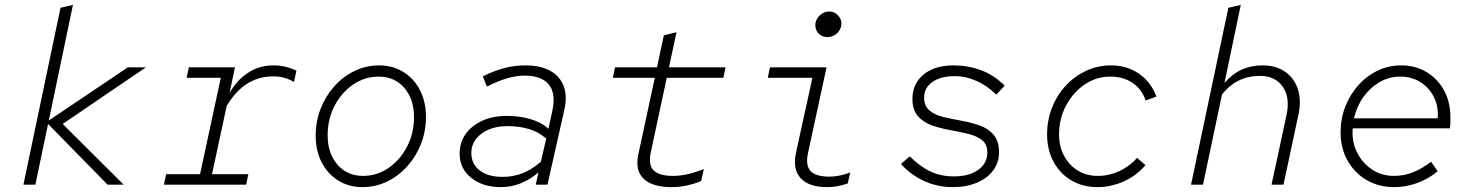

<svg xmlns="http://www.w3.org/2000/svg" viewBox="-20 -757 6040 787"><path d="M76 0 228 -725 279 -737 180 -263 504 -481H578L237 -249L487 0H421L177 -249L125 0Z M652 0 661 -43H800L885 -438H745L754 -481H943L921 -376Q951 -429 997 -459Q1043 -489 1101 -489Q1126 -489 1149.5 -483.5Q1173 -478 1195 -467L1185 -421Q1172 -429 1158.5 -434Q1145 -439 1131 -441.5Q1117 -444 1101 -444Q1039 -444 991 -412.5Q943 -381 909 -322L849 -43H998L989 0Z M1466 10Q1410 10 1366.5 -17Q1323 -44 1298.5 -91.5Q1274 -139 1274 -201Q1274 -260 1294.5 -312Q1315 -364 1351 -404Q1387 -444 1434 -466.5Q1481 -489 1534 -489Q1590 -489 1633.5 -462Q1677 -435 1701.5 -387.5Q1726 -340 1726 -278Q1726 -219 1705.5 -167Q1685 -115 1649 -75Q1613 -35 1566 -12.5Q1519 10 1466 10ZM1468 -36Q1525 -36 1572.5 -68.5Q1620 -101 1648.5 -156Q1677 -211 1677 -277Q1677 -351 1637 -397Q1597 -443 1532 -443Q1475 -443 1427.5 -410.5Q1380 -378 1351.5 -323.5Q1323 -269 1323 -202Q1323 -129 1363 -82.5Q1403 -36 1468 -36Z M2033 10Q1959 10 1911.5 -28Q1864 -66 1864 -127Q1864 -173 1888.5 -207.5Q1913 -242 1956.5 -262Q2000 -282 2057 -282Q2108 -282 2153.5 -269Q2199 -256 2228 -229L2243 -298Q2260 -372 2230.5 -409.5Q2201 -447 2130 -447Q2096 -447 2058.5 -436Q2021 -425 1976 -402L1959 -444Q2003 -466 2045.5 -477.5Q2088 -489 2134 -489Q2195 -489 2235 -467Q2275 -445 2290.5 -404Q2306 -363 2293 -306L2224 0H2176L2187 -50Q2151 -20 2113 -5Q2075 10 2033 10ZM1912 -130Q1912 -85 1946 -58.5Q1980 -32 2040 -32Q2084 -32 2122 -47Q2160 -62 2197 -94L2219 -189Q2185 -218 2145.5 -229Q2106 -240 2060 -240Q1995 -240 1953.5 -209Q1912 -178 1912 -130Z M2733 10Q2654 10 2618.5 -24Q2583 -58 2596 -122L2664 -438H2492L2501 -481H2673L2701 -612L2753 -625L2722 -481H2954L2945 -438H2713L2647 -130Q2637 -80 2660 -58Q2683 -36 2738 -36Q2767 -36 2796.5 -42.5Q2826 -49 2865 -64L2854 -15Q2826 -3 2794.5 3.5Q2763 10 2733 10Z M3371 -605Q3350 -605 3336 -619Q3322 -633 3322 -655Q3322 -669 3330 -681.5Q3338 -694 3351 -702Q3364 -710 3379 -710Q3399 -710 3414 -695Q3429 -680 3429 -660Q3429 -646 3421 -633Q3413 -620 3400 -612.5Q3387 -605 3371 -605ZM3371 10Q3295 10 3261.5 -27Q3228 -64 3243 -132L3310 -438H3127L3136 -481H3368L3292 -130Q3281 -80 3302 -56.5Q3323 -33 3379 -33Q3400 -33 3420 -37Q3440 -41 3465 -50L3455 -5Q3434 2 3414 6Q3394 10 3371 10Z M3884 10Q3823 10 3768 -15Q3713 -40 3673 -85L3709 -116Q3753 -73 3795 -53.5Q3837 -34 3890 -34Q3953 -34 3990 -61Q4027 -88 4027 -132Q4027 -166 4005 -183Q3983 -200 3948 -208.5Q3913 -217 3873.5 -224Q3834 -231 3799 -243.5Q3764 -256 3742 -281.5Q3720 -307 3720 -352Q3720 -413 3765 -451Q3810 -489 3890 -489Q3947 -489 4000.5 -469.5Q4054 -450 4098 -406L4064 -369Q4025 -407 3981 -426Q3937 -445 3895 -445Q3837 -445 3802.5 -421.5Q3768 -398 3768 -357Q3768 -322 3790 -304Q3812 -286 3847 -277.5Q3882 -269 3921.5 -262Q3961 -255 3996 -242.5Q4031 -230 4053 -204.5Q4075 -179 4075 -132Q4075 -91 4051 -58.5Q4027 -26 3984 -8Q3941 10 3884 10Z M4478 10Q4418 10 4371.5 -17.5Q4325 -45 4298.5 -94Q4272 -143 4272 -206Q4272 -265 4292.5 -316.5Q4313 -368 4349 -406.5Q4385 -445 4432.5 -467Q4480 -489 4534 -489Q4599 -489 4648.5 -455Q4698 -421 4720 -361L4676 -345Q4660 -392 4622 -417.5Q4584 -443 4531 -443Q4474 -443 4426.5 -411Q4379 -379 4350 -325Q4321 -271 4321 -205Q4321 -156 4342 -117.5Q4363 -79 4398.5 -57.5Q4434 -36 4479 -36Q4526 -36 4568 -55.5Q4610 -75 4641 -110L4675 -80Q4639 -37 4586.5 -13.5Q4534 10 4478 10Z M4862 0 5015 -725 5066 -737 4999 -417Q5032 -455 5070.5 -472Q5109 -489 5155 -489Q5210 -489 5247.5 -463Q5285 -437 5300 -391.5Q5315 -346 5302 -286L5241 0H5192L5253 -284Q5269 -357 5238 -401.5Q5207 -446 5144 -446Q5098 -446 5059 -427.5Q5020 -409 4989 -370L4911 0Z M5695 10Q5632 10 5582.5 -18.5Q5533 -47 5504 -98Q5475 -149 5475 -215Q5475 -271 5494.5 -320.5Q5514 -370 5548 -408Q5582 -446 5627 -467.5Q5672 -489 5723 -489Q5782 -489 5827.5 -461.5Q5873 -434 5899 -386.5Q5925 -339 5925 -278Q5925 -267 5925 -256Q5925 -245 5923 -231H5525Q5520 -180 5541 -135.5Q5562 -91 5602 -63.5Q5642 -36 5693 -36Q5733 -36 5769 -49.5Q5805 -63 5846 -94L5873 -55Q5836 -24 5789.5 -7Q5743 10 5695 10ZM5530 -272H5873Q5877 -320 5857.5 -359Q5838 -398 5802 -420.5Q5766 -443 5720 -443Q5674 -443 5635 -420.5Q5596 -398 5568.5 -359.5Q5541 -321 5530 -272Z"/></svg>

Font: Red Hat Mono
Style: Italic
Weight: 300
Italic angle: -12°
Monospace: yes
Designer: Pentagram, MCKL
Foundry: Pentagram, MCKL
Version: Version 1.023